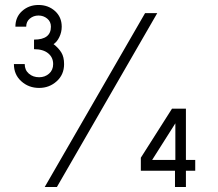

<svg xmlns="http://www.w3.org/2000/svg" viewBox="-20 -753 878 773"><path d="M137.5 -399Q95.5 -399 65.8 -425.8Q36 -452.5 36 -495H79.5Q79.5 -471 96.2 -456.5Q113 -442 137.5 -442Q161 -442 177.5 -456.5Q194 -471 194 -495Q194 -522 173.8 -538.5Q153.5 -555 117 -555V-593.5Q185 -593.5 185 -645.5Q185 -666 170 -678.2Q155 -690.5 135 -690.5Q115 -690.5 100.2 -678.2Q85.5 -666 85.5 -645.5H42Q42 -684.5 69.2 -708.8Q96.5 -733 135 -733Q174 -733 201.2 -708.8Q228.5 -684.5 228.5 -645.5Q228.5 -623.5 218.8 -603.5Q209 -583.5 195.5 -575.5Q216.5 -559 227.2 -541.2Q238 -523.5 238 -495Q238 -452.5 208.2 -425.8Q178.5 -399 137.5 -399ZM160 0 564 -700H613L209 0ZM684.5 0V-65.5H547V-118L672.5 -315.5H728.5V-109H766V-65.5H728.5V0ZM592.5 -109H686V-256.5Z"/></svg>

Font: Urbanist ExtraLight
Style: Regular
Weight: 200
Designer: Corey Hu
Foundry: Corey Hu
Version: Version 1.330; ttfautohint (v1.8.4.7-5d5b)